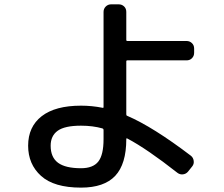

<svg xmlns="http://www.w3.org/2000/svg" viewBox="-20 -815 1040 890"><path d="M355.5 -232.4Q280.3 -232.4 247.6 -209Q214.8 -185.5 214.8 -139.6Q214.8 -85.9 249 -60.5Q283.2 -35.2 355.5 -35.2Q411.1 -35.2 435.5 -65.9Q460 -96.7 460 -169.9V-212.9Q460 -217.8 455.1 -219.7Q410.2 -232.4 355.5 -232.4ZM355.5 54.7Q230.5 54.7 170.4 0.5Q110.4 -53.7 110.4 -139.6Q110.4 -227.5 173.3 -276.4Q236.3 -325.2 355.5 -325.2Q406.2 -325.2 455.1 -315.4Q460 -313.5 460 -319.3V-759.8Q460 -774.4 470.2 -784.7Q480.5 -794.9 495.1 -794.9H530.3Q544.9 -794.9 555.2 -785.2Q565.4 -775.4 565.4 -759.8V-629.9Q565.4 -625 570.3 -625H844.7Q859.4 -625 869.6 -615.2Q879.9 -605.5 879.9 -589.8V-570.3Q879.9 -555.7 870.1 -545.4Q860.4 -535.2 844.7 -535.2H570.3Q565.4 -535.2 565.4 -530.3V-285.2Q565.4 -279.3 569.3 -278.3Q689.5 -226.6 865.2 -92.8Q876 -84 877.9 -69.3Q879.9 -54.7 871.1 -43.9L851.6 -19.5Q842.8 -8.8 828.6 -6.8Q814.5 -4.9 802.7 -13.7Q661.1 -125 570.3 -172.9Q565.4 -175.8 565.4 -169.9Q565.4 -54.7 514.2 0Q462.9 54.7 355.5 54.7Z"/></svg>

Font: Rounded-L Mgen+ 1m medium
Style: Regular
Weight: 500
Designer: [Source Han Sans]
Ryoko NISHIZUKA  (kana & ideographs); Paul D. Hunt (Latin, Greek & Cyrillic); Wenlong ZHANG  (bopomofo
Version: Version 1.059.20150602